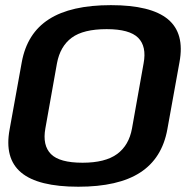

<svg xmlns="http://www.w3.org/2000/svg" viewBox="-20 -700 742 728"><path d="M277 8Q428.5 8 511.5 -45.8Q594.5 -99.5 614.5 -209.5L660.5 -464Q681 -573.5 616.8 -627Q552.5 -680.5 400.5 -680.5Q249 -680.5 165.8 -627.2Q82.5 -574 62.5 -464L16.5 -209.5Q-4 -99.5 60.2 -45.8Q124.5 8 277 8ZM293 -83Q205.5 -83 173 -116Q140.5 -149 152 -213L196 -460Q208 -524.5 252 -557Q296 -589.5 384.5 -589.5Q471 -589.5 503.8 -556.8Q536.5 -524 524.5 -460L480.5 -213Q469 -149 424 -116Q379 -83 293 -83Z"/></svg>

Font: Anybody Expanded Medium
Style: Italic
Weight: 500
Width: 7
Italic angle: -10°
Version: Version 1.113;gftools[0.9.25]